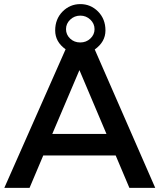

<svg xmlns="http://www.w3.org/2000/svg" viewBox="-20 -916 778 936"><path d="M420.4 -728Q440.9 -747.1 440.9 -773.9Q440.9 -800.8 420.4 -820.3Q399.9 -839.8 371.6 -839.8Q342.8 -839.8 322.3 -820.3Q301.8 -800.8 301.8 -773.9Q301.8 -747.1 321.8 -728Q341.8 -709 371.1 -709Q400.4 -709 420.4 -728ZM234.9 -263.2H499L367.2 -574.2ZM285.2 -859.9Q321.3 -896 371.6 -896Q421.9 -896 458 -859.9Q494.1 -823.2 494.1 -767.6Q494.1 -711.9 441.9 -674.8L736.8 0H610.8L543.9 -158.2H190.9L124 0H1L299.8 -675.8Q249 -711.9 249 -767.6Q249 -823.2 285.2 -859.9Z"/></svg>

Font: TruenoRg
Style: Book
Weight: 400
Designer: Julieta Ulanovsky
Foundry: Julieta Ulanovsky
Version: Version 3.001b